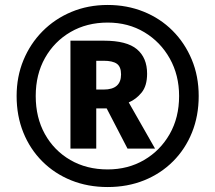

<svg xmlns="http://www.w3.org/2000/svg" viewBox="-20 -744 868 774"><path d="M414 10Q334 10 267 -17Q200 -44 150.5 -93.5Q101 -143 74 -210Q47 -277 47 -357Q47 -435 74.5 -501.5Q102 -568 151.5 -618Q201 -668 268 -696Q335 -724 414 -724Q492 -724 559 -697Q626 -670 675.5 -620.5Q725 -571 753 -504Q781 -437 781 -357Q781 -277 754 -210Q727 -143 677.5 -93.5Q628 -44 561 -17Q494 10 414 10ZM414 -61Q496 -61 561 -99Q626 -137 664 -203.5Q702 -270 702 -357Q702 -441 664.5 -508Q627 -575 562 -614Q497 -653 414 -653Q330 -653 264.5 -615Q199 -577 161.5 -510.5Q124 -444 124 -357Q124 -270 161 -203.5Q198 -137 263.5 -99Q329 -61 414 -61ZM264 -145V-580H399Q491 -580 532 -545.5Q573 -511 573 -447Q573 -398 551 -371Q529 -344 499 -331L605 -145H494L410 -307H368V-145ZM398 -383Q468 -383 468 -444Q468 -475 451 -487Q434 -499 398 -499H368V-383Z"/></svg>

Font: Noto Sans Sinhala ExtraBold
Style: Regular
Weight: 800
Designer: Jelle Bosma - Monotype Design Team
Foundry: Monotype Imaging Inc.
Version: Version 2.006; ttfautohint (v1.8.4.7-5d5b)